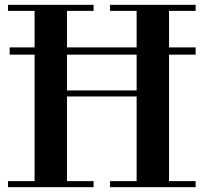

<svg xmlns="http://www.w3.org/2000/svg" viewBox="-20 -774 841 794"><path d="M13 -729V-754H367V-729H257V-578H545V-729H435V-754H789V-729H679V-578H789V-548H679V-25H789V0H435V-25H545V-375H257V-25H367V0H13V-25H123V-548H20V-578H123V-729ZM257 -400H545V-548H257Z"/></svg>

Font: Libre Bodoni
Style: Regular
Weight: 400
Designer: Pablo Impallari, Rodrigo Fuenzalida
Foundry: Pablo Impallari, Rodrigo Fuenzalida
Version: Version 1.001